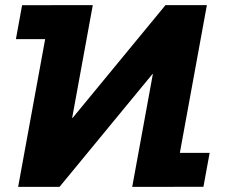

<svg xmlns="http://www.w3.org/2000/svg" viewBox="-20 -723 955 741"><path d="M569.9 -437.1H568.2L209.8 -1.9H50L154.3 -572H41.4L65.3 -703H178.3L178.3 -703.1H338.1L258.5 -267.9H260.2L618.6 -703.1H778.4L674.1 -133H789.1L765.1 -2H650.1L650.1 -1.9H490.3Z"/></svg>

Font: Hussar
Style: BdOpOblOne
Weight: 700
Foundry: Cannot Into Space Fonts
Version: Version 2.00